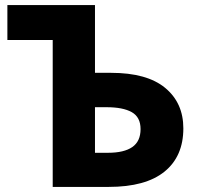

<svg xmlns="http://www.w3.org/2000/svg" viewBox="-20 -734 781 754"><path d="M187 -577H9V-714H353V-448H416Q557 -448 628.5 -389Q700 -330 700 -230Q700 -120 626 -60Q552 0 407 0H187ZM404 -134Q467 -134 499.5 -156.5Q532 -179 532 -227Q532 -274 497.5 -293.5Q463 -313 398 -313H353V-134Z"/></svg>

Font: Noto Sans UI ExtraBold
Style: Regular
Weight: 800
Designer: Monotype Design Team
Foundry: Monotype Imaging Inc.
Version: Version 1.001